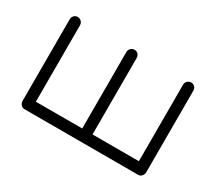

<svg xmlns="http://www.w3.org/2000/svg" viewBox="-87 -588 851 757"><g transform="rotate(30 338.5 -210.0)"><path d="M80 0Q70 0 63.5 -7.5Q57 -15 57 -25V-396Q57 -406 63.5 -413Q70 -420 80 -420Q90 -420 97 -413Q104 -406 104 -396V-48H315V-396Q315 -406 322 -413Q329 -420 339 -420Q349 -420 355.5 -413Q362 -406 362 -396V-48H573V-396Q573 -406 580 -413Q587 -420 597 -420Q607 -420 613.5 -413Q620 -406 620 -396V-25Q620 -15 613.5 -7.5Q607 0 597 0Z"/></g></svg>

Font: Zen Kurenaido
Style: ARC
Weight: 400
Designer: Yoshimichi Ohira
Foundry: Positype
Version: Version 1.001